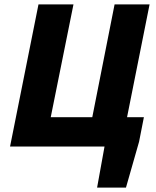

<svg xmlns="http://www.w3.org/2000/svg" viewBox="-20 -670 714 878"><path d="M26 0H458L424 188H556L616 -22L638 -134H561L664 -650H504L402 -134H212L316 -650H156Z"/></svg>

Font: Source Sans Pro Black
Style: Italic
Weight: 900
Italic angle: -11°
Designer: Paul D. Hunt
Foundry: Adobe Systems Incorporated
Version: Version 3.006;hotconv 1.0.111;makeotfexe 2.5.65597